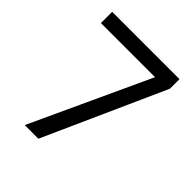

<svg xmlns="http://www.w3.org/2000/svg" viewBox="-197 -840 966 966"><g transform="rotate(45 286.0 -357.0)"><path d="M136 0 429 -634H44V-714H523V-646L233 0Z"/></g></svg>

Font: Noto Sans Khmer
Style: Regular
Weight: 400
Designer: Danh Hong and the Monotype Design Team
Foundry: Monotype Imaging Inc.
Version: Version 2.003